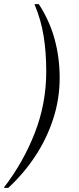

<svg xmlns="http://www.w3.org/2000/svg" viewBox="-91 -760 382 930"><path d="M-71 150V147Q22 26 77.5 -116Q133 -258 133 -414Q133 -506 120.5 -584.5Q108 -663 77 -737V-740H97Q149 -660 173.5 -570.5Q198 -481 198 -383Q198 -280 166.5 -183.5Q135 -87 79 -2.5Q23 82 -51 150Z"/></svg>

Font: Spectral
Style: Bold Italic
Weight: 700
Italic angle: -10°
Designer: Jean-Baptiste Levee
Foundry: Production Type
Version: Version 2.001